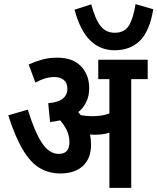

<svg xmlns="http://www.w3.org/2000/svg" viewBox="-20 -912 764 932"><path d="M422 -210Q422 -143 382.5 -106.5Q343 -70 273 -70Q217 -70 172.5 -96.5Q128 -123 91 -185Q54 -247 20 -352L115 -380Q147 -275 182.5 -220Q218 -165 265 -165Q317 -165 317 -221Q317 -253 304.5 -279Q292 -305 272 -328Q249 -322 223 -320L214 -411Q262 -415 284.5 -433Q307 -451 307 -481Q307 -509 290 -523.5Q273 -538 244 -538Q221 -538 198 -531Q175 -524 152 -511L119 -599Q150 -613 183 -622.5Q216 -632 259 -632Q333 -632 373 -590.5Q413 -549 413 -484Q413 -447 399 -417.5Q385 -388 360 -368Q366 -361 372 -353Q398 -348 427 -348Q451 -348 470.5 -351Q490 -354 511 -361V-528H457V-622H697V-528H617V0H511V-268Q493 -262 475.5 -260Q458 -258 439 -258Q429 -258 417 -259Q422 -235 422 -210ZM724 -867Q706 -760 659 -714Q612 -668 536 -668Q467 -668 418 -715.5Q369 -763 342 -865L423 -891Q442 -819 468 -786Q494 -753 537 -753Q584 -753 605.5 -787.5Q627 -822 638 -892Z"/></svg>

Font: Noto Sans Devanagari Condensed SemiBold
Style: Regular
Weight: 600
Width: 3
Designer: Jelle Bosma - Monotype Design Team
Foundry: Monotype Imaging Inc.
Version: Version 2.004; ttfautohint (v1.8.4.7-5d5b)